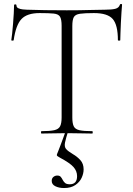

<svg xmlns="http://www.w3.org/2000/svg" viewBox="-20 -674 672 969"><path d="M180 -608Q117 -608 88.5 -578Q60 -548 49 -471Q49 -469 43 -469Q37 -469 37 -471Q39 -483 41.5 -506Q44 -529 46 -555.5Q48 -582 49.5 -606.5Q51 -631 51 -647Q51 -652 57 -652Q63 -652 63 -647Q63 -637 72.5 -632.5Q82 -628 94.5 -626.5Q107 -625 116 -625Q202 -622 317 -622Q388 -622 429.5 -623.5Q471 -625 510 -625Q543 -625 561.5 -629.5Q580 -634 585 -650Q586 -654 591 -654Q596 -654 596 -650Q595 -635 593 -610Q591 -585 590 -557.5Q589 -530 588 -506.5Q587 -483 587 -471Q587 -469 581 -469Q575 -469 575 -471Q575 -548 549 -578Q523 -608 454 -608Q407 -608 383.5 -604.5Q360 -601 352.5 -587.5Q345 -574 345 -542V-81Q345 -52 352 -37Q359 -22 380.5 -17Q402 -12 446 -12Q448 -12 448 -6Q448 0 446 0Q420 0 387.5 -1Q355 -2 317 -2Q281 -2 248.5 -1Q216 0 189 0Q187 0 187 -6Q187 -12 189 -12Q232 -12 254 -17Q276 -22 283.5 -37Q291 -52 291 -81V-544Q291 -576 283 -589.5Q275 -603 251 -605.5Q227 -608 180 -608ZM326 -18Q312 25 308 46Q304 67 313.5 78Q323 89 348 104Q369 116 385.5 134Q402 152 402 181Q402 202 392 223.5Q382 245 360 260Q338 275 303 275Q278 275 259.5 266Q241 257 241 239Q241 226 249.5 219Q258 212 269 212Q281 212 286.5 218.5Q292 225 296.5 234Q301 243 308.5 249.5Q316 256 332 256Q369 256 369 215Q369 189 350.5 168.5Q332 148 283 122Q268 114 267 110Q266 106 273 91Q280 74 285.5 58.5Q291 43 298 25Q305 7 314 -19Z"/></svg>

Font: Cormorant Garamond Light Light
Style: Regular
Weight: 300
Version: Version 4.001